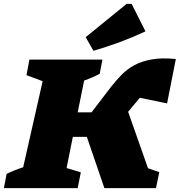

<svg xmlns="http://www.w3.org/2000/svg" viewBox="-63 -966 923 986"><path d="M-43 0 -29 -73Q-9 -83 12.5 -91.5Q34 -100 56 -107L156 -549L73 -580L88 -660H463L449 -587Q411 -567 369 -552L336 -389H407L508 -521Q534 -554 562.5 -583Q591 -612 628.5 -632Q666 -652 717.5 -661Q769 -670 840 -663L795 -435L655 -464Q652 -460 648 -455.5Q644 -451 641 -447L595 -392L697 -102L755 -82L738 0H473L383 -263H311L279 -103L352 -81L336 0ZM417 -705 377 -775 587 -946H613L684 -805Q618 -774 551.5 -749.5Q485 -725 417 -705Z"/></svg>

Font: Piazzolla SC Black
Style: Italic
Weight: 900
Italic angle: -11.3°
Designer: Juan Pablo del Peral
Foundry: Huerta Tipografica
Version: Version 1.330